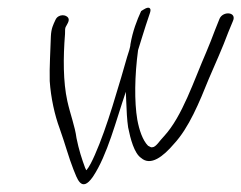

<svg xmlns="http://www.w3.org/2000/svg" viewBox="-20 -492 631 502"><path d="M113 -397C112 -360 109 -318 110 -280C113 -236 123 -191 136 -156C150 -117 160 -79 172 -49C181 -28 192 15 223 -30C261 -87 283 -176 309 -252L310 -228C311 -202 312 -179 315 -159C321 -129 331 -91 349 -79C374 -57 407 -83 435 -116C474 -158 501 -224 526 -286C544 -328 561 -365 577 -408L589 -437C600 -461 563 -464 554 -443L542 -413C535 -394 527 -374 519 -355C487 -282 457 -188 409 -136C397 -124 388 -107 378 -107C376 -106 372 -108 367 -111C353 -125 344 -152 339 -179C331 -226 332 -294 341 -361C349 -386 355 -407 361 -425C367 -442 370 -453 372 -458C374 -464 374 -468 372 -470C367 -476 354 -466 349 -463C338 -439 327 -411 321 -376C321 -371 319 -366 318 -361C310 -337 304 -313 297 -290L274 -214C260 -169 244 -123 228 -87C221 -71 213 -55 206 -47C204 -48 205 -50 203 -52C194 -76 186 -101 180 -131C176 -162 164 -192 156 -228C145 -278 145 -341 150 -403C150 -413 150 -419 152 -422C155 -428 162 -437 159 -444C154 -455 132 -456 125 -440C119 -427 114 -418 113 -397Z"/></svg>

Font: Stray Cat
Style: SuCnObl
Weight: 400
Version: Version 1.0